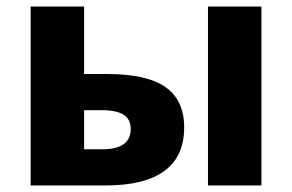

<svg xmlns="http://www.w3.org/2000/svg" viewBox="-20 -569 896 589"><path d="M74 -549H238V-342H307Q431 -342 488 -301.5Q545 -261 545 -178Q545 0 302 0H74ZM618 -549H782V0H618ZM293 -111Q381 -111 381 -173Q381 -203 359.5 -217Q338 -231 291 -231H238V-111Z"/></svg>

Font: Noto Sans UI ExtraBold
Style: Regular
Weight: 800
Designer: Monotype Design Team
Foundry: Monotype Imaging Inc.
Version: Version 1.001